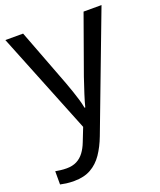

<svg xmlns="http://www.w3.org/2000/svg" viewBox="-143 -625 796 955"><g transform="rotate(-20 255.0 -148.0)"><path d="M1 -536H95L211 -231Q221 -204 229.5 -179Q238 -154 245 -130.5Q252 -107 256 -85H260Q266 -110 279 -150.5Q292 -191 306 -232L415 -536H510L279 74Q260 124 234.5 161.5Q209 199 172.5 219.5Q136 240 84 240Q60 240 42 237.5Q24 235 11 232V162Q22 164 37.5 166Q53 168 70 168Q101 168 123.5 156.5Q146 145 162 123.5Q178 102 189 73L217 2Z"/></g></svg>

Font: Noto Sans Georgian
Style: Regular
Weight: 400
Designer: Monotype Design Team, Akaki Razmadze
Foundry: Google LLC
Version: Version 2.002